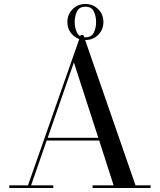

<svg xmlns="http://www.w3.org/2000/svg" viewBox="-20 -940 800 960"><path d="M317 -830Q317 -868 343 -894Q369 -920 407 -920Q445.5 -920 471.2 -894Q497 -868 497 -830Q497 -791.5 471.2 -765.8Q445.5 -740 407 -740Q369 -740 343 -765.8Q317 -791.5 317 -830ZM353.5 -830Q353.5 -800 365 -776.8Q376.5 -753.5 407 -753.5Q437.5 -753.5 449 -776.8Q460.5 -800 460.5 -830Q460.5 -859.5 449 -883Q437.5 -906.5 407 -906.5Q376.5 -906.5 365 -883Q353.5 -859.5 353.5 -830ZM26.5 -13.5H120L383.5 -765H397L657.5 -13.5H733V0H443V-13.5H548L476 -237.5H213.5L135.5 -13.5H246.5V0H26.5ZM349.5 -628 218.5 -251H471.5Z"/></svg>

Font: Bodoni* 16
Style: Regular
Weight: 400
Version: Version 2.2